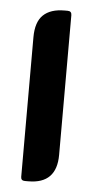

<svg xmlns="http://www.w3.org/2000/svg" viewBox="-45 -586 306 616"><g transform="rotate(5 107.5 -278.0)"><path d="M70 0H59Q46 0 46 -12V-462Q46 -511 69.5 -533.5Q93 -556 138 -556H148Q161 -556 161 -543V-93Q161 0 70 0Z"/></g></svg>

Font: Zain ExtraBold
Style: Regular
Weight: 800
Designer: Zain,Boutros
Foundry: Mobile Telecommunications Company (Zain), 2024
Version: Version 1.50; ttfautohint (v1.8.4)